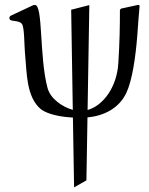

<svg xmlns="http://www.w3.org/2000/svg" viewBox="-20 -474 626 806"><path d="M510.3 -84C534.7 -135.3 549.3 -232.4 556.6 -328.6C560.1 -373 563.5 -427.2 565.9 -447.8C565.9 -451.7 563.5 -453.6 560.5 -453.6L488.8 -438C486.8 -437 483.4 -433.6 483.4 -431.2C483.4 -362.3 482.4 -297.9 476.6 -207C470.2 -108.4 413.6 -30.8 347.7 -12.2L355 -452.6L278.8 -433.1L285.6 -12.7C242.7 -24.9 191.4 -58.6 179.2 -106C144.5 -237.3 161.1 -453.1 127 -453.1C124.5 -453.1 121.1 -452.6 120.1 -452.6L23.4 -407.2C22 -405.3 19.5 -403.3 19.5 -397.5C19.5 -380.4 56.2 -391.6 71.3 -374.5C83.5 -360.4 80.6 -290 86.4 -232.4C92.8 -171.9 89.8 -65.4 152.8 -14.6C184.6 8.3 241.2 17.1 286.1 19.5L291 312.5L342.8 283.2L347.2 19C416.5 12.2 479.5 -19 510.3 -84Z"/></svg>

Font: Cardo
Style: Italic
Weight: 400
Designer: David J. Perry
Foundry: David J. Perry
Version: Version 0.99